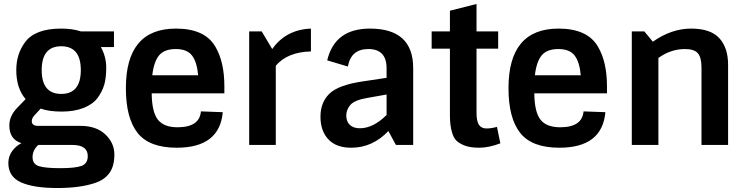

<svg xmlns="http://www.w3.org/2000/svg" viewBox="-20 -730 3771 967"><path d="M185 -183 157 -153Q140 -136 140 -120Q140 -96 173 -96H386Q465 -96 510.5 -53Q556 -10 556 48Q556 106 532 140Q508 174 463 190Q387 217 268.5 217Q150 217 86 188.5Q22 160 22 91Q22 58 41 31.5Q60 5 88 -9Q27 -28 27 -98Q27 -144 63 -183L109 -231Q62 -285 62 -377Q62 -458 106 -517Q156 -586 288 -586Q345 -586 387 -572H554V-493H488Q515 -444 515 -390.5Q515 -337 505 -303Q495 -269 471.5 -237Q448 -205 401 -186.5Q354 -168 290.5 -168Q227 -168 185 -183ZM288.5 -497Q190 -497 190 -377Q190 -257 288.5 -257Q387 -257 387 -377Q387 -497 288.5 -497ZM422 56Q422 0 344 0H173Q144 26 144 61.5Q144 97 176.5 107Q209 117 284 117Q359 117 390.5 105.5Q422 94 422 56Z M870 14Q732 14 673 -60.5Q614 -135 614 -286Q614 -586 866 -586Q1011 -586 1064 -496Q1110 -419 1110 -296V-260H744Q745 -166 775 -127.5Q805 -89 874 -89Q985 -89 992 -169L1102 -165Q1086 14 870 14ZM747 -351H978Q972 -418 947 -450.5Q922 -483 865 -483Q808 -483 781.5 -451.5Q755 -420 747 -351Z M1369 0H1235V-572H1298L1351 -483Q1420 -581 1546 -586V-471Q1428 -468 1369 -399Z M1843 -586Q2061 -586 2061 -387V0H1974L1936 -70Q1856 14 1749 14Q1673 14 1633.5 -28.5Q1594 -71 1594 -142.5Q1594 -214 1639 -258Q1684 -302 1807 -320L1927 -338V-386Q1927 -483 1835 -483Q1748 -483 1732 -395L1628 -426Q1666 -586 1843 -586ZM1792 -84Q1860 -84 1927 -151V-254L1831 -237Q1766 -226 1745 -202Q1724 -178 1724 -148Q1724 -118 1742 -101Q1760 -84 1792 -84Z M2154 -485V-572H2246V-676L2380 -710V-572H2489V-485H2380V-162Q2380 -119 2392.5 -101Q2405 -83 2429.5 -83Q2454 -83 2483 -91L2500 -8Q2441 14 2394.5 14Q2348 14 2320 3Q2292 -8 2278 -22.5Q2264 -37 2257 -62Q2246 -97 2246 -149V-485Z M2797 14Q2659 14 2600 -60.5Q2541 -135 2541 -286Q2541 -586 2793 -586Q2938 -586 2991 -496Q3037 -419 3037 -296V-260H2671Q2672 -166 2702 -127.5Q2732 -89 2801 -89Q2912 -89 2919 -169L3029 -165Q3013 14 2797 14ZM2674 -351H2905Q2899 -418 2874 -450.5Q2849 -483 2792 -483Q2735 -483 2708.5 -451.5Q2682 -420 2674 -351Z M3268 -520Q3362 -586 3460.5 -586Q3559 -586 3603 -537.5Q3647 -489 3647 -404V0H3513V-390Q3513 -441 3494.5 -462Q3476 -483 3430 -483Q3358 -483 3296 -438V0H3162V-572H3225Z"/></svg>

Font: Sintony
Style: Bold
Weight: 700
Designer: Eduardo Rodriguez Tunni
Foundry: Eduardo Rodriguez Tunni
Version: Version 1.001